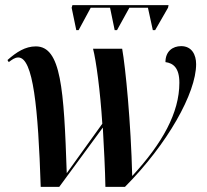

<svg xmlns="http://www.w3.org/2000/svg" viewBox="-20 -725 804 745"><path d="M276 -608H285L332 -695H407L425 -608H434L482 -695H554L573 -608H582L632 -695L634 -705H261L258 -695ZM138 0H210L379 -230C383 -159 388 -65 389 0H465C630 -166 741 -364 741 -476C741 -513 724 -546 683 -546C650 -546 622 -526 622 -484C652 -480 676 -462 676 -404C676 -287 610 -169 493 -42C488 -248 467 -464 454 -536H341C353 -490 369 -372 377 -245L239 -53C228 -381 217 -545 119 -545C78 -545 44 -523 9 -492L14 -484C26 -493 37 -502 51 -502C109 -502 128 -306 138 0Z"/></svg>

Font: Noto Serif Display SemiCondensed SemiBold
Style: Italic
Weight: 600
Width: 4
Italic angle: -12°
Designer: Monotype Design Team
Foundry: Monotype Imaging Inc.
Version: Version 2.009